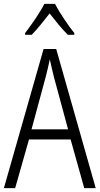

<svg xmlns="http://www.w3.org/2000/svg" viewBox="-20 -1033 512 987"><path d="M263 -1013H208C186 -969 140 -903 109 -863V-854H143C171 -882 206 -927 235 -964C265 -926 298 -884 329 -854H362V-863C335 -896 286 -967 263 -1013ZM413 -66H472L269 -781H204L0 -66H58L129 -316H343ZM258 -634 330 -368H142L214 -634C222 -666 230 -697 236 -728C242 -698 251 -664 258 -634Z"/></svg>

Font: Noto Sans Malayalam UI Condensed Light
Style: Regular
Weight: 300
Width: 3
Designer: Jelle Bosma - Monotype Design Team
Foundry: Monotype Imaging Inc.
Version: Version 2.104